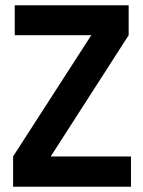

<svg xmlns="http://www.w3.org/2000/svg" viewBox="-20 -710 545 730"><path d="M478 0H29.8V-115.2L327.1 -576.2H36.1V-689.9H469.2V-576.2L172.9 -115.2H478Z"/></svg>

Font: D-DIN-PRO
Style: Bold
Weight: 700
Designer: Charles Nix
Foundry: Datto Inc.
Version: Version 1.000;hotconv 1.0.109;makeotfexe 2.5.65596